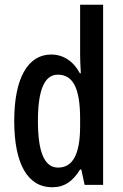

<svg xmlns="http://www.w3.org/2000/svg" viewBox="-20 -780 517 810"><path d="M200 10C252 10 287 -15 318 -65H323L337 0H415V-760H318V-552C318 -530 319 -505 321 -471H317C289 -523 246 -550 196 -550C97 -550 40 -449 40 -270C40 -90 96 10 200 10ZM225 -73C167 -73 140 -139 140 -270C140 -397 166 -465 224 -465C289 -465 318 -406 318 -279V-248C318 -129 287 -73 225 -73Z"/></svg>

Font: Noto Sans Bengali ExtraCondensed Medium
Style: Regular
Weight: 500
Width: 2
Designer: Joana Ranito - Universal Thirst; Jelle Bosma - Monotype Design Team
Foundry: Universal Thirst ehf.
Version: Version 3.000